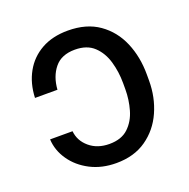

<svg xmlns="http://www.w3.org/2000/svg" viewBox="-105 -654 753 765"><g transform="rotate(-20 271.0 -272.0)"><path d="M45.9 -169.4H141.1Q145 -127.9 178.5 -99.6Q211.9 -71.3 262.7 -71.3Q314 -71.3 343 -98.9Q372.1 -126.5 384 -168.5Q396 -210.4 396 -254.4V-280.8Q396 -328.6 383.3 -372.3Q370.6 -416 341.1 -443.8Q311.5 -471.7 260.3 -471.7Q203.1 -471.7 174.1 -436Q145 -400.4 141.1 -345.2H45.9Q48.3 -406.2 74.5 -453.1Q100.6 -500 147.7 -526.4Q194.8 -552.7 259.8 -552.7Q338.9 -552.7 391.6 -515.6Q444.3 -478.5 470.5 -416.7Q496.6 -355 496.6 -280.8V-254.4Q496.6 -184.1 469.7 -123.8Q442.9 -63.5 390.6 -26.9Q338.4 9.8 262.7 9.8Q201.2 9.8 153.1 -15.1Q105 -40 76.7 -81.1Q48.3 -122.1 45.9 -169.4Z"/></g></svg>

Font: Inter-Regular
Style: Regular
Weight: 400
Designer: Rasmus Andersson
Foundry: rsms
Version: Version 4.000;git-a52131595